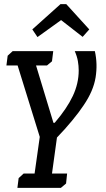

<svg xmlns="http://www.w3.org/2000/svg" viewBox="-20 -694 512 927"><path d="M238 -101H244Q303 -170 331.5 -230.5Q360 -291 360 -354Q360 -376 356 -399Q352 -422 341 -447H438Q452 -385 441.5 -320Q431 -255 384 -186Q363 -154 328 -111.5Q293 -69 255 -30L231 144H304L299 192L274 213H64L70 166L94 144H147L172 -33L65 -378H11L17 -425L41 -447H237L231 -398L207 -378H154ZM411 -552 379 -516 275 -597 161 -515 136 -552 272 -674H300Z"/></svg>

Font: Zilla Slab Medium
Style: Regular
Weight: 500
Designer: Typotheque.com
Foundry: Typotheque type foundry
Version: Version 1.1; 2017